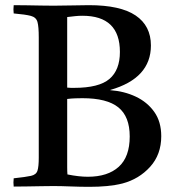

<svg xmlns="http://www.w3.org/2000/svg" viewBox="-20 -721 677 743"><path d="M326 2Q291 2 253.5 0.5Q216 -1 187 -1Q171 -1 142 -0.5Q113 0 83 0.5Q53 1 33 1Q31 -14 33 -31Q80 -36 100 -40.5Q120 -45 125 -60.5Q130 -76 130 -111V-576Q130 -618 125 -636Q120 -654 99.5 -659.5Q79 -665 33 -669Q31 -684 33 -701Q54 -701 83 -700.5Q112 -700 140.5 -699.5Q169 -699 188 -699Q219 -699 259.5 -700Q300 -701 324 -701Q446 -701 505 -661Q564 -621 564 -545Q564 -418 407 -373V-372Q461 -368 505.5 -347Q550 -326 577 -288Q604 -250 604 -194Q604 -123 561 -75.5Q518 -28 454 -11Q426 -4 394 -1Q362 2 326 2ZM299 -341Q287 -341 271.5 -340.5Q256 -340 240 -338V-116Q240 -91 240 -74Q240 -57 241 -46Q285 -37 320 -37Q397 -37 439.5 -75.5Q482 -114 482 -193Q482 -270 438 -305.5Q394 -341 299 -341ZM240 -382Q248 -381 254.5 -381Q261 -381 267 -381Q363 -381 403.5 -415.5Q444 -450 444 -520Q444 -660 299 -660Q284 -660 270.5 -658.5Q257 -657 240 -655Z"/></svg>

Font: Tiro Telugu
Style: Regular
Weight: 400
Designer: Telugu: John Hudson & Fiona Ross. Latin: John Hudson.
Foundry: Tiro Typeworks Ltd.
Version: Version 1.52